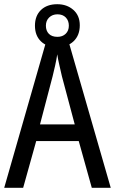

<svg xmlns="http://www.w3.org/2000/svg" viewBox="-20 -892 547 912"><path d="M416 0 354 -222H152L90 0H0L205 -715H300L506 0ZM274 -530Q269 -553 262 -582.5Q255 -612 252 -634Q248 -608 242 -581Q236 -554 230 -530L170 -301H335ZM252 -668Q203 -668 174.5 -695.5Q146 -723 146 -770Q146 -817 174.5 -844.5Q203 -872 252 -872Q298 -872 328.5 -845Q359 -818 359 -772Q359 -724 329.5 -696Q300 -668 252 -668ZM253 -717Q277 -717 292 -731.5Q307 -746 307 -770Q307 -794 292.5 -809Q278 -824 253 -824Q229 -824 213.5 -809Q198 -794 198 -770Q198 -746 212 -731.5Q226 -717 253 -717Z"/></svg>

Font: Noto Sans Lao Condensed
Style: Regular
Weight: 400
Width: 3
Designer: Monotype Design Team
Foundry: Monotype Imaging Inc.
Version: Version 2.003; ttfautohint (v1.8.4.7-5d5b)